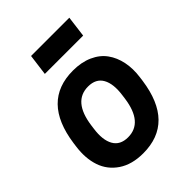

<svg xmlns="http://www.w3.org/2000/svg" viewBox="-216 -860 986 986"><g transform="rotate(-45 276.5 -367.5)"><path d="M170.9 -632.8 186 -748H463.9L449.2 -632.8ZM243.2 -100.1Q351.1 -100.1 372.1 -252L375 -273.9Q385.3 -347.2 362.1 -388.7Q338.9 -430.2 282.2 -430.2Q173.8 -430.2 152.8 -277.8L149.9 -255.9Q139.6 -182.6 163.1 -141.4Q186.5 -100.1 243.2 -100.1ZM240.2 13.2Q158.7 13.2 105 -22.9Q51.3 -59.1 31 -118.9Q10.7 -178.7 21 -254.9L23.9 -276.9Q61 -543 285.2 -543Q346.7 -543 392.8 -522.2Q439 -501.5 465.3 -465.1Q491.7 -428.7 501.7 -380.1Q511.7 -331.5 503.9 -274.9L501 -252.9Q463.9 13.2 240.2 13.2Z"/></g></svg>

Font: Cooper Hewitt
Style: Semibold Italic
Weight: 710
Designer: Village Type and Design LLC
Foundry: Cooper Hewitt Smithsonian Design Museum
Version: 1.000